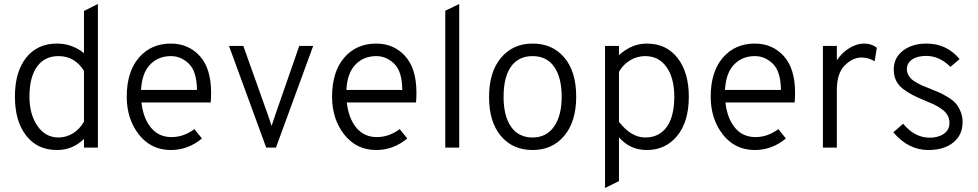

<svg xmlns="http://www.w3.org/2000/svg" viewBox="-20 -742 4915 965"><path d="M266 12Q168 12 111.5 -60.5Q55 -133 55 -256Q55 -381 111.5 -452Q168 -523 266 -523Q342 -523 402 -475V-687L472 -722V0H402V-44Q346 12 266 12ZM274 -51Q313 -51 347 -72Q381 -93 402 -131V-386Q356 -460 274 -460Q204 -460 166 -407Q128 -354 128 -256Q128 -168 168 -109.5Q208 -51 274 -51Z M839 12Q739 12 678 -66Q617 -144 617 -256Q617 -381 678 -452Q739 -523 839 -523Q927 -523 984 -460.5Q1041 -398 1041 -276Q1041 -249 1039 -227H691Q700 -147 739 -100Q778 -53 842 -53Q903 -53 957 -93L995 -46Q925 12 839 12ZM689 -290H970Q969 -383 929.5 -421.5Q890 -460 839 -460Q775 -460 734 -417Q693 -374 689 -290Z M1318 0 1131 -511H1203L1327 -163Q1329 -157 1332.5 -146.5Q1336 -136 1339 -127Q1342 -118 1345 -109Q1348 -118 1351 -127Q1354 -136 1357.5 -146.5Q1361 -157 1363 -163L1484 -511H1554L1367 0Z M1871 12Q1771 12 1710 -66Q1649 -144 1649 -256Q1649 -381 1710 -452Q1771 -523 1871 -523Q1959 -523 2016 -460.5Q2073 -398 2073 -276Q2073 -249 2071 -227H1723Q1732 -147 1771 -100Q1810 -53 1874 -53Q1935 -53 1989 -93L2027 -46Q1957 12 1871 12ZM1721 -290H2002Q2001 -383 1961.5 -421.5Q1922 -460 1871 -460Q1807 -460 1766 -417Q1725 -374 1721 -290Z M2218 0V-688L2288 -722V0Z M2657 12Q2557 12 2497.5 -58.5Q2438 -129 2438 -255Q2438 -380 2498 -451.5Q2558 -523 2657 -523Q2757 -523 2816.5 -452.5Q2876 -382 2876 -256Q2876 -131 2816 -59.5Q2756 12 2657 12ZM2657 -51Q2726 -51 2764.5 -105.5Q2803 -160 2803 -256Q2803 -352 2765.5 -406Q2728 -460 2657 -460Q2586 -460 2548.5 -407.5Q2511 -355 2511 -255Q2511 -159 2548.5 -105Q2586 -51 2657 -51Z M3231 12Q3146 12 3091 -52V168L3021 203V-511H3091V-465Q3155 -523 3231 -523Q3329 -523 3385.5 -450.5Q3442 -378 3442 -256Q3442 -130 3383.5 -59Q3325 12 3231 12ZM3223 -51Q3293 -51 3331 -104Q3369 -157 3369 -256Q3369 -350 3330 -405Q3291 -460 3223 -460Q3182 -460 3147 -439Q3112 -418 3091 -381V-130Q3152 -51 3223 -51Z M3774 12Q3674 12 3613 -66Q3552 -144 3552 -256Q3552 -381 3613 -452Q3674 -523 3774 -523Q3862 -523 3919 -460.5Q3976 -398 3976 -276Q3976 -249 3974 -227H3626Q3635 -147 3674 -100Q3713 -53 3777 -53Q3838 -53 3892 -93L3930 -46Q3860 12 3774 12ZM3624 -290H3905Q3904 -383 3864.5 -421.5Q3825 -460 3774 -460Q3710 -460 3669 -417Q3628 -374 3624 -290Z M4116 0V-511H4186V-439Q4213 -479 4250 -501Q4287 -523 4323 -523Q4361 -523 4387 -502L4376 -434Q4345 -453 4310 -453Q4266 -453 4226 -413.5Q4186 -374 4186 -289V0Z M4646 12Q4545 12 4470 -77L4519 -120Q4578 -50 4652 -50Q4696 -50 4724 -69.5Q4752 -89 4752 -124Q4752 -146 4742 -163.5Q4732 -181 4710.5 -195.5Q4689 -210 4672 -218Q4655 -226 4625 -238Q4589 -253 4566 -265Q4543 -277 4519 -295Q4495 -313 4483.5 -337.5Q4472 -362 4472 -393Q4472 -451 4518 -487Q4564 -523 4637 -523Q4738 -523 4803 -445L4757 -406Q4702 -461 4635 -461Q4591 -461 4564.5 -443Q4538 -425 4538 -394Q4538 -379 4545 -366Q4552 -353 4561 -344.5Q4570 -336 4589 -325.5Q4608 -315 4619 -310.5Q4630 -306 4655 -296Q4685 -284 4702 -276.5Q4719 -269 4744.5 -253.5Q4770 -238 4783.5 -222.5Q4797 -207 4807.5 -182.5Q4818 -158 4818 -128Q4818 -64 4771.5 -26Q4725 12 4646 12Z"/></svg>

Font: Overpass Light
Style: Regular
Weight: 300
Designer: Delve Withrington, Thomas Jockin
Foundry: Delve Fonts
Version: Version 3.000;DELV;Overpass